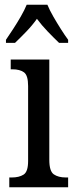

<svg xmlns="http://www.w3.org/2000/svg" viewBox="-20 -786 318 806"><path d="M19 0V-41H30Q60 -41 79 -53Q98 -65 98 -110V-425Q98 -470 80.5 -482.5Q63 -495 33 -495H25V-536H187V-115Q187 -67 206 -54Q225 -41 256 -41H266V0ZM5 -619Q18 -638 35 -664Q52 -690 67.5 -717Q83 -744 92 -766H179Q188 -744 203.5 -717Q219 -690 235.5 -664Q252 -638 266 -619V-606H228Q205 -628 180 -654Q155 -680 135 -707Q116 -680 91 -654Q66 -628 43 -606H5Z"/></svg>

Font: Noto Serif Armenian Condensed
Style: Regular
Weight: 400
Width: 3
Designer: Monotype Design Team
Foundry: Monotype Imaging Inc.
Version: Version 2.008; ttfautohint (v1.8.4.7-5d5b)